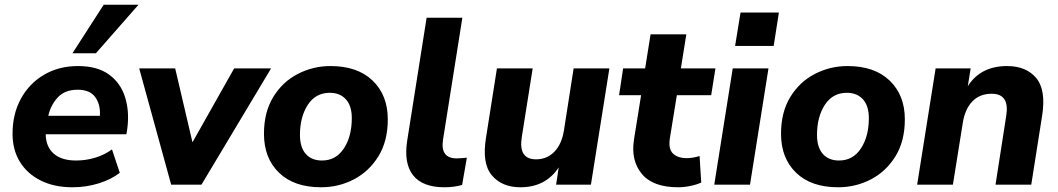

<svg xmlns="http://www.w3.org/2000/svg" viewBox="-20 -780 4470 811"><path d="M286 11Q209 11 152 -17.5Q95 -46 64 -96.5Q33 -147 33 -215Q33 -299 68.5 -363.5Q104 -428 166.5 -464.5Q229 -501 309 -501Q391 -501 440 -465.5Q489 -430 508 -370.5Q527 -311 518 -239L514 -213H173Q174 -160 207 -131Q240 -102 301 -102Q343 -102 382.5 -114Q422 -126 453 -149L486 -50Q450 -22 397 -5.5Q344 11 286 11ZM308 -401Q254 -401 224 -368.5Q194 -336 184 -291H402Q405 -338 382.5 -369.5Q360 -401 308 -401ZM286 -555 418 -760H565L385 -555Z M703 0 568 -491H720L793 -179L969 -491H1125L831 0Z M1336 11Q1222 11 1158.5 -50.5Q1095 -112 1095 -215Q1095 -306 1134 -370Q1173 -434 1237.5 -467.5Q1302 -501 1376 -501Q1490 -501 1554 -439.5Q1618 -378 1618 -276Q1618 -184 1578.5 -120Q1539 -56 1475 -22.5Q1411 11 1336 11ZM1340 -102Q1399 -102 1432.5 -153Q1466 -204 1466 -281Q1466 -333 1441 -360.5Q1416 -388 1373 -388Q1313 -388 1280 -337Q1247 -286 1247 -210Q1247 -158 1271.5 -130Q1296 -102 1340 -102Z M1857 11Q1765 11 1725 -39.5Q1685 -90 1700 -186L1782 -705H1933L1851 -188Q1840 -111 1909 -111Q1919 -111 1930 -112Q1941 -113 1952 -114L1932 1Q1899 11 1857 11Z M2178 11Q2100 11 2057.5 -39.5Q2015 -90 2033 -199L2079 -491H2230L2184 -201Q2169 -107 2244 -107Q2291 -107 2322 -139.5Q2353 -172 2362 -229L2403 -491H2554L2476 0H2329L2340 -73Q2285 11 2178 11Z M2844 11Q2738 11 2691 -45.5Q2644 -102 2658 -191L2688 -378H2595L2612 -491H2705L2728 -635H2879L2856 -491H3002L2984 -378H2839L2810 -199Q2802 -152 2822 -132Q2842 -112 2881 -112Q2906 -112 2935 -121L2942 -9Q2923 0 2896 5.5Q2869 11 2844 11Z M3085 -586 3108 -727H3270L3248 -586ZM2997 0 3075 -491H3226L3148 0Z M3520 11Q3406 11 3342.5 -50.5Q3279 -112 3279 -215Q3279 -306 3318 -370Q3357 -434 3421.5 -467.5Q3486 -501 3560 -501Q3674 -501 3738 -439.5Q3802 -378 3802 -276Q3802 -184 3762.5 -120Q3723 -56 3659 -22.5Q3595 11 3520 11ZM3524 -102Q3583 -102 3616.5 -153Q3650 -204 3650 -281Q3650 -333 3625 -360.5Q3600 -388 3557 -388Q3497 -388 3464 -337Q3431 -286 3431 -210Q3431 -158 3455.5 -130Q3480 -102 3524 -102Z M3854 0 3932 -491H4080L4068 -416Q4122 -501 4234 -501Q4314 -501 4356.5 -451Q4399 -401 4382 -292L4336 0H4185L4230 -289Q4246 -384 4169 -384Q4118 -384 4087 -351.5Q4056 -319 4047 -262L4005 0Z"/></svg>

Font: Nunito Sans ExtraBold
Style: Italic
Weight: 800
Italic angle: -9°
Designer: Vernon Adams
Foundry: Vernon Adams
Version: Version 3.006; ttfautohint (v1.8.3)